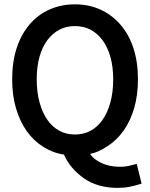

<svg xmlns="http://www.w3.org/2000/svg" viewBox="-20 -703 704 901"><path d="M152.3 -331.1Q152.3 -270 165.8 -221.7Q179.2 -173.3 202.9 -139.9Q226.6 -106.4 259 -89.1Q291.5 -71.8 331.5 -71.8Q372.1 -71.8 404.5 -89.1Q437 -106.4 460.7 -139.9Q484.4 -173.3 497.8 -221.7Q511.2 -270 511.2 -331.1Q511.2 -390.1 497.8 -436.8Q484.4 -483.4 460.7 -515.1Q437 -546.9 404.8 -563.7Q372.6 -580.6 331.5 -580.6Q291 -580.6 258.8 -563.7Q226.6 -546.9 202.6 -515.1Q178.7 -483.4 165.5 -436.8Q152.3 -390.1 152.3 -331.1ZM644.5 158.7Q615.7 168 589.4 173.3Q563 178.7 532.7 178.7Q437 178.7 372.6 132.8Q308.1 86.9 280.3 22.5Q231.9 16.1 185.3 -12.5Q138.7 -41 105.7 -87.4Q72.8 -133.8 54.9 -195.3Q37.1 -256.8 37.1 -331.1Q37.1 -412.6 58.3 -477.5Q79.6 -542.5 118.9 -588.4Q158.2 -634.3 212.4 -658.4Q266.6 -682.6 331.5 -682.6Q397 -682.6 451.2 -658Q505.4 -633.3 545.2 -587.4Q585 -541.5 606.2 -476.6Q627.4 -411.6 627.4 -331.1Q627.4 -257.8 610.1 -197.3Q592.8 -136.7 560.8 -91.1Q528.8 -45.4 483.4 -16.1Q438 13.2 403.3 19Q414.6 41 452.9 60.3Q491.2 79.6 542 79.6Q562.5 79.6 577.9 76.7Q593.3 73.7 621.6 65.9Z"/></svg>

Font: Pyidaungsu
Style: Bold
Weight: 700
Designer: Sun Tun
Foundry: MCF
Version: Version 2.005 July 4, 2018; ttfautohint (v1.8.1)